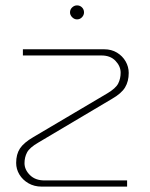

<svg xmlns="http://www.w3.org/2000/svg" viewBox="-20 -693 558 713"><path d="M135 0Q107 0 85.5 -12.5Q64 -25 52 -45Q40 -65 40 -88Q40 -120 54 -141.5Q68 -163 104 -184L378 -346Q410 -365 419 -383Q428 -401 428 -423Q428 -447 409 -467Q390 -487 357 -487H65V-510H367Q394 -510 414.5 -497.5Q435 -485 446.5 -465Q458 -445 458 -422Q458 -391 444.5 -368.5Q431 -346 396 -326L123 -164Q90 -145 80.5 -127Q71 -109 71 -87Q71 -63 91 -43Q111 -23 145 -23H452V0ZM266 -621Q256 -621 248 -629Q240 -637 240 -647Q240 -658 248 -665.5Q256 -673 266 -673Q277 -673 284.5 -665.5Q292 -658 292 -647Q292 -637 284.5 -629Q277 -621 266 -621Z"/></svg>

Font: MuseoModerno Thin
Style: Regular
Weight: 100
Designer: Pablo Cosgaya, Héctor Gatti, Marcela Romero, and the Authors of The MuseoModerno Project.
Foundry: Omnibus-Type Team
Version: Version 1.003